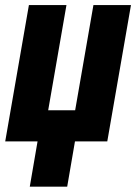

<svg xmlns="http://www.w3.org/2000/svg" viewBox="-28 -548 529 744"><path d="M138.2 -120.6H283.2L232.4 175.3H87.4ZM84 -528.3H229.5L158.7 -120.6H263.2L334 -528.3H479.5L387.7 0H-7.8Z"/></svg>

Font: Roboto Condensed ExtraBold
Style: Italic
Weight: 800
Italic angle: -12°
Designer: Christian Robertson
Foundry: Google
Version: Version 3.008; 2023